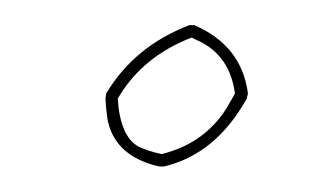

<svg xmlns="http://www.w3.org/2000/svg" viewBox="-20 -122 260 152"><path d="M63.5 -43.9 64 -47.9Q86.4 -85.4 129.9 -102.1H133.8Q171.4 -85.9 176.3 -47.9L175.3 -43.9Q150.9 0 109.9 9.8H106Q71.8 2 65.4 -25.9Q64 -34.2 63.5 -43.9ZM73.2 -43.9Q75.2 -13.7 89.8 -5.9Q97.2 -2.4 107.9 0Q141.6 -8.3 159.2 -36.1Q162.6 -42 166 -47.9Q162.1 -77.6 137.7 -89.4Q134.3 -90.8 131.8 -92.3Q93.8 -77.6 74.7 -46.4Q73.7 -44.9 73.2 -43.9Z"/></svg>

Font: Linux Biolinum Outline O
Style: Italic
Weight: 400
Italic angle: -12°
Designer: Philipp H. Poll
Foundry: Philipp H. Poll
Version: Version 0.6.2